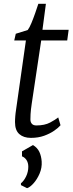

<svg xmlns="http://www.w3.org/2000/svg" viewBox="-20 -711 383 1004"><path d="M146 -169.5Q143.5 -152.5 142 -139.5Q140.5 -126.5 139.8 -114.2Q139 -102 139 -86.5Q139 -72 146.8 -63.5Q154.5 -55 170 -55Q213.5 -55 242 -70.2Q270.5 -85.5 284.5 -97L296.5 -56Q286 -43.5 264 -28Q242 -12.5 211 -1.2Q180 10 141.5 10Q103.5 10 81 -9.8Q58.5 -29.5 58.5 -72.5Q58.5 -79 58.8 -86.5Q59 -94 59.8 -102.5Q60.5 -111 61.5 -119.8Q62.5 -128.5 64 -137.5L115.5 -499.5H54.5L62.5 -534.5L125 -554Q134 -565.5 144.2 -590.2Q154.5 -615 164.2 -642.8Q174 -670.5 180.5 -691H220L202 -555H339L331.5 -499.5H195.5ZM121.5 273 89.5 257V247.5Q105.5 234.5 116.8 210.8Q128 187 128 161Q128 140.5 118.8 126.2Q109.5 112 95 106.5V80.5L152.5 47.5Q175.5 61.5 185.8 83.2Q196 105 198 134Q200 166.5 187 196.8Q174 227 155.2 247.8Q136.5 268.5 121.5 273Z"/></svg>

Font: Merriweather Light
Style: Italic
Weight: 300
Italic angle: -7.8°
Designer: Eben Sorkin
Foundry: Eben Sorkin
Version: Version 2.101